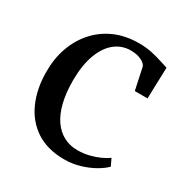

<svg xmlns="http://www.w3.org/2000/svg" viewBox="-135 -657 747 778"><g transform="rotate(30 238.0 -268.0)"><path d="M268.5 11Q189.5 11 136.2 -24Q83 -59 55.8 -120.5Q28.5 -182 28.5 -260.5Q28 -321 46.2 -373.2Q64.5 -425.5 99.5 -465Q134.5 -504.5 184.2 -526.5Q234 -548.5 297.5 -548.5Q331 -548.5 359 -542.2Q387 -536 408.2 -528.8Q429.5 -521.5 442 -518L437.5 -372H378L356.5 -472.5Q354.5 -481 344.8 -488.8Q335 -496.5 319 -501.5Q303 -506.5 282 -506.5Q241.5 -506.5 209.5 -481.5Q177.5 -456.5 158.8 -407.2Q140 -358 139.5 -285.5Q139.5 -226.5 150.5 -182Q161.5 -137.5 182.2 -107.8Q203 -78 231.8 -63Q260.5 -48 295.5 -48Q323 -48 348.8 -54.2Q374.5 -60.5 396 -70.2Q417.5 -80 431.5 -90.5L447 -58Q431 -41.5 403 -25.5Q375 -9.5 340 0.8Q305 11 268.5 11Z"/></g></svg>

Font: Merriweather 72pt
Style: Regular
Weight: 400
Version: Version 2.100